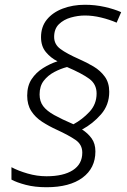

<svg xmlns="http://www.w3.org/2000/svg" viewBox="-20 -782 532 805"><path d="M175 3Q126 3 88 -7Q50 -17 28 -29V-81Q56 -66 95.5 -54.5Q135 -43 175 -43Q246 -43 285.5 -68.5Q325 -94 325 -142Q325 -176 296.5 -195.5Q268 -215 218 -238Q185 -253 156.5 -271.5Q128 -290 111 -316.5Q94 -343 94 -381Q94 -422 112.5 -450Q131 -478 160.5 -496.5Q190 -515 221 -525Q193 -539 172.5 -563.5Q152 -588 152 -626Q152 -670 176.5 -700Q201 -730 243 -746Q285 -762 336 -762Q379 -762 419 -753Q459 -744 488 -731L469 -687Q439 -700 404 -708.5Q369 -717 336 -717Q307 -717 277 -708.5Q247 -700 227 -680.5Q207 -661 207 -627Q207 -596 233.5 -576.5Q260 -557 312 -534Q344 -520 372.5 -503Q401 -486 419.5 -460.5Q438 -435 438 -397Q438 -342 403.5 -302.5Q369 -263 324 -239Q348 -224 364 -202Q380 -180 380 -147Q380 -77 326 -37Q272 3 175 3ZM288 -261Q325 -281 355 -313Q385 -345 385 -390Q385 -429 354.5 -451.5Q324 -474 261 -501Q234 -494 207.5 -480Q181 -466 163.5 -443.5Q146 -421 146 -386Q146 -357 161 -337Q176 -317 207.5 -299.5Q239 -282 288 -261Z"/></svg>

Font: Noto Sans Light
Style: Italic
Weight: 300
Italic angle: -12°
Designer: Monotype Design Team
Foundry: Monotype Imaging Inc.
Version: Version 2.013; ttfautohint (v1.8.4.7-5d5b)